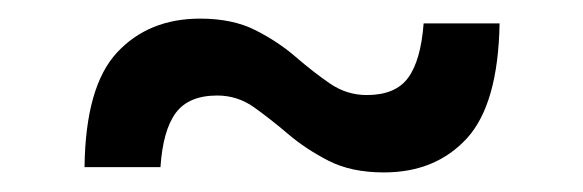

<svg xmlns="http://www.w3.org/2000/svg" viewBox="-20 -358 610 201"><path d="M68.5 -183Q69.5 -267.5 102.5 -303Q135.5 -338.5 189.5 -338.5Q223.5 -338.5 247.2 -326.5Q271 -314.5 289.5 -298.5Q308 -282.5 325.5 -270.5Q343 -258.5 364 -258.5Q394 -258.5 407.2 -276.5Q420.5 -294.5 423.5 -333.5H503Q501.5 -249 468.8 -213.2Q436 -177.5 382 -177.5Q347.5 -177.5 323.8 -189.8Q300 -202 281.5 -217.8Q263 -233.5 245.8 -245.8Q228.5 -258 207.5 -258Q177.5 -258 164 -239.8Q150.5 -221.5 148 -183Z"/></svg>

Font: Newsreader Caption
Style: Regular
Weight: 400
Designer: Hugues Gentile
Foundry: Production Type
Version: Version 1.001